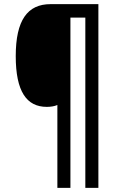

<svg xmlns="http://www.w3.org/2000/svg" viewBox="-20 -873 580 927"><path d="M455 34V-853H224C113 -853 56 -776 56 -602C56 -432 108 -357 206 -357C225 -357 243 -360 257 -366V34H320V-788H392V34Z"/></svg>

Font: Noto Sans Kannada UI Condensed Medium
Style: Regular
Weight: 500
Width: 3
Designer: Jelle Bosma - Monotype Design Team
Foundry: Monotype Imaging Inc.
Version: Version 2.005